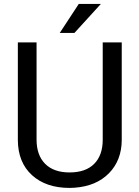

<svg xmlns="http://www.w3.org/2000/svg" viewBox="-20 -921 688 951"><path d="M583 -710.9V-227.5Q582.5 -127 519.8 -63Q457 1 349.6 8.8L324.7 9.8Q208 9.8 138.7 -53.2Q69.3 -116.2 68.4 -226.6V-710.9H161.1V-229.5Q161.1 -152.3 203.6 -109.6Q246.1 -66.9 324.7 -66.9Q404.3 -66.9 446.5 -109.4Q488.8 -151.9 488.8 -229V-710.9ZM370.1 -901.4H479.5L348.6 -757.8H275.9Z"/></svg>

Font: SteelSelectRoboto
Style: Roboto-Regular
Weight: 400
Designer: Google
Version: Version 2.137; 2017